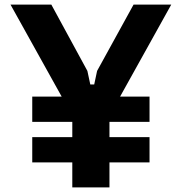

<svg xmlns="http://www.w3.org/2000/svg" viewBox="-20 -820 790 840"><path d="M121.1 -397.3H634.2V-286.9H121.1ZM121.1 -220H634.2V-109.6H121.1ZM362.3 -509.8 375 -450.6H392.2L404.8 -509.8L564.4 -800H729.3L458.9 -313.8V0H296.3V-313.8L25.9 -800H204.5Z"/></svg>

Font: Martian Mono VF sWd Rg
Style: Regular
Weight: 400
Width: 6
Monospace: yes
Designer: Roman Shamin
Foundry: Evil Martians
Version: Version 1.100